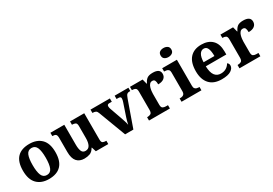

<svg xmlns="http://www.w3.org/2000/svg" viewBox="36 -1709 3783 2658"><g transform="rotate(-30 1927.5 -380.0)"><path d="M305 10Q185 10 116 -59.5Q47 -129 47 -270Q47 -411 113 -480Q179 -549 308 -549Q428 -549 497 -480Q566 -411 566 -270Q566 -129 499.5 -59.5Q433 10 305 10ZM307 -53Q365 -53 388 -108.5Q411 -164 411 -270Q411 -377 387.5 -431Q364 -485 306 -485Q248 -485 225 -431Q202 -377 202 -270Q202 -164 225.5 -108.5Q249 -53 307 -53Z M871 10Q793 10 751 -38.5Q709 -87 709 -188V-412Q709 -456 693 -469.5Q677 -483 641 -483H639V-536H861V-216Q861 -152 877 -113.5Q893 -75 937 -75Q985 -75 1006.5 -116Q1028 -157 1028 -227V-419Q1028 -463 1006.5 -473Q985 -483 956 -483H953V-536H1180V-116Q1180 -73 1199 -63Q1218 -53 1247 -53H1255V0H1056L1034 -71H1029Q999 -19 958.5 -4.5Q918 10 871 10Z M1360 -435Q1350 -464 1331.5 -473.5Q1313 -483 1280 -483V-536H1590V-483H1548Q1515 -483 1515 -451Q1515 -439 1518 -427Q1521 -415 1524 -407L1591 -218Q1602 -187 1612.5 -153Q1623 -119 1627 -93Q1632 -117 1640 -147.5Q1648 -178 1655 -198L1723 -399Q1728 -413 1731 -427Q1734 -441 1734 -454Q1734 -471 1723 -477Q1712 -483 1695 -483H1666V-536H1886V-483H1866Q1846 -483 1832 -470.5Q1818 -458 1801 -410L1656 0H1524Z M1906 0V-53H1909Q1943 -53 1964.5 -65.5Q1986 -78 1986 -125V-415Q1986 -459 1966.5 -471Q1947 -483 1914 -483H1911V-536H2113L2133 -458H2138Q2158 -503 2188 -525.5Q2218 -548 2279 -548Q2394 -548 2394 -467Q2394 -421 2360.5 -395.5Q2327 -370 2267 -370Q2267 -411 2257 -432Q2247 -453 2218 -453Q2192 -453 2176 -435Q2160 -417 2152 -390.5Q2144 -364 2141 -337Q2138 -310 2138 -293V-120Q2138 -76 2158 -64.5Q2178 -53 2208 -53H2240V0Z M2580 -626Q2544 -626 2519.5 -643.5Q2495 -661 2495 -698Q2495 -736 2519.5 -753Q2544 -770 2580 -770Q2615 -770 2640.5 -753Q2666 -736 2666 -698Q2666 -661 2640.5 -643.5Q2615 -626 2580 -626ZM2426 0V-53H2438Q2453 -53 2469.5 -57.5Q2486 -62 2497.5 -76Q2509 -90 2509 -118V-422Q2509 -449 2497 -462Q2485 -475 2468.5 -479Q2452 -483 2438 -483H2426V-536H2661V-118Q2661 -90 2672.5 -76Q2684 -62 2701 -57.5Q2718 -53 2732 -53H2744V0Z M3067 10Q2940 10 2874 -62.5Q2808 -135 2808 -265Q2808 -406 2873 -477.5Q2938 -549 3056 -549Q3165 -549 3227.5 -488Q3290 -427 3290 -308V-257H2962Q2965 -157 2999.5 -111Q3034 -65 3096 -65Q3148 -65 3184 -88.5Q3220 -112 3237 -146Q3264 -131 3264 -97Q3264 -54 3216 -22Q3168 10 3067 10ZM3137 -321Q3137 -398 3119 -441Q3101 -484 3058 -484Q3016 -484 2991 -442.5Q2966 -401 2964 -321Z M3352 0V-53H3355Q3389 -53 3410.5 -65.5Q3432 -78 3432 -125V-415Q3432 -459 3412.5 -471Q3393 -483 3360 -483H3357V-536H3559L3579 -458H3584Q3604 -503 3634 -525.5Q3664 -548 3725 -548Q3840 -548 3840 -467Q3840 -421 3806.5 -395.5Q3773 -370 3713 -370Q3713 -411 3703 -432Q3693 -453 3664 -453Q3638 -453 3622 -435Q3606 -417 3598 -390.5Q3590 -364 3587 -337Q3584 -310 3584 -293V-120Q3584 -76 3604 -64.5Q3624 -53 3654 -53H3686V0Z"/></g></svg>

Font: Noto Serif Oriya
Style: Bold
Weight: 700
Designer: David Williams
Foundry: Google LLC, David Williams
Version: Version 1.051; ttfautohint (v1.8.4.7-5d5b)